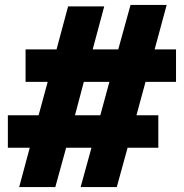

<svg xmlns="http://www.w3.org/2000/svg" viewBox="-20 -764 748 781"><path d="M624 -295V-163H499L455 -3H308L352 -163H249L205 -3H58L101 -163H12V-295H137L174 -431H84V-563H210L257 -738H404L357 -563H461L511 -744H658L609 -563H696V-431H572L535 -295ZM285 -295H388L425 -431H321Z"/></svg>

Font: LilGrotesk Bold
Style: Regular
Weight: 700
Designer: BSozoo
Foundry: BSozoo
Version: Version 1.001;PS 001.001;hotconv 1.0.70;makeotf.lib2.5.58329